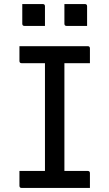

<svg xmlns="http://www.w3.org/2000/svg" viewBox="-20 -928 540 948"><path d="M424 0H87Q76 0 76 -11V-84H202V-616H87Q76 -616 76 -627V-700H413Q424 -700 424 -689V-616H298V-84H413Q424 -84 424 -73ZM90 -908H191Q202 -908 202 -897V-800H101Q90 -800 90 -811ZM298 -908H399Q410 -908 410 -897V-800H309Q298 -800 298 -811Z"/></svg>

Font: Recursive Sn Lnr St
Style: Regular
Weight: 400
Version: Version 1.079;hotconv 1.0.112;makeotfexe 2.5.65598; ttfautoh